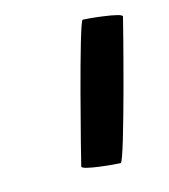

<svg xmlns="http://www.w3.org/2000/svg" viewBox="-70 -677 441 502"><g transform="rotate(-15 151.0 -426.0)"><path d="M95 -250C93 -240 187 -232 197 -232C208 -232 300 -591 302 -601C304 -611 209 -620 198 -620C188 -620 97 -260 95 -250Z"/></g></svg>

Font: Crazy Punk
Style: Obl
Weight: 400
Version: Version 1